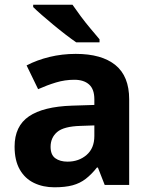

<svg xmlns="http://www.w3.org/2000/svg" viewBox="-20 -852 644 816"><path d="M302 -623Q412 -623 470.5 -575.5Q529 -528 529 -430V-66H425L396 -140H392Q369 -111 344.5 -92Q320 -73 288.5 -64.5Q257 -56 211 -56Q163 -56 124.5 -74.5Q86 -93 64 -131.5Q42 -170 42 -229Q42 -316 103 -357.5Q164 -399 286 -403L381 -406V-430Q381 -473 358.5 -493Q336 -513 296 -513Q256 -513 218 -501.5Q180 -490 142 -473L93 -574Q137 -597 190.5 -610Q244 -623 302 -623ZM323 -317Q251 -315 223 -291Q195 -267 195 -228Q195 -194 215 -179.5Q235 -165 267 -165Q315 -165 348 -193.5Q381 -222 381 -274V-319ZM288 -832Q303 -810 323.5 -782.5Q344 -755 365.5 -729.5Q387 -704 403 -685V-672H304Q285 -685 259.5 -704.5Q234 -724 207.5 -746Q181 -768 158 -788Q135 -808 121 -822V-832Z"/></svg>

Font: Noto Sans Malayalam UI
Style: Regular
Weight: 400
Designer: Jelle Bosma - Monotype Design Team
Foundry: Monotype Imaging Inc.
Version: Version 2.104